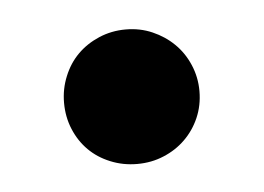

<svg xmlns="http://www.w3.org/2000/svg" viewBox="-28 -176 294 214"><g transform="rotate(-5 119.0 -69.0)"><path d="M43 -68Q43 -83.5 48.8 -97.5Q54.5 -111.5 64.5 -121.5Q74.5 -131.5 88.5 -137.5Q102.5 -143.5 118.5 -143.5Q134.5 -143.5 148.2 -137.5Q162 -131.5 172.2 -121.5Q182.5 -111.5 188.5 -97.5Q194.5 -83.5 194.5 -68Q194.5 -52 188.5 -38.2Q182.5 -24.5 172.2 -14.5Q162 -4.5 148.2 1.2Q134.5 7 118.5 7Q102.5 7 88.5 1.2Q74.5 -4.5 64.5 -14.5Q54.5 -24.5 48.8 -38.2Q43 -52 43 -68Z"/></g></svg>

Font: Lato
Style: Bold
Weight: 700
Designer: Lukasz Dziedzic
Foundry: tyPoland Lukasz Dziedzic
Version: Version 2.007; 2014-02-27